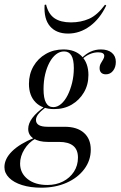

<svg xmlns="http://www.w3.org/2000/svg" viewBox="-48 -647 541 859"><path d="M137.1 192.7Q87.9 192.7 50.8 181Q13.7 169.4 -7.3 148.4Q-28.2 127.4 -28.2 100.8Q-28.2 63.7 6 29.8Q40.3 -4 105.6 -30.6L110.5 -26.6Q79.8 -9.7 60.9 21.4Q41.9 52.4 41.9 84.7Q41.9 127.4 75.4 154Q108.9 180.6 163.7 180.6Q203.2 180.6 233.9 164.9Q264.5 149.2 282.7 121.4Q300.8 93.5 300.8 58.1Q300.8 22.6 279.4 5.2Q258.1 -12.1 216.1 -12.1H166.1Q125.8 -12.1 102 -27.4Q78.2 -42.7 78.2 -70.2Q78.2 -94.4 96.8 -119.4Q115.3 -144.4 154 -171.8L158.1 -168.5Q132.3 -148.4 122.6 -135.5Q112.9 -122.6 112.9 -110.5Q112.9 -95.2 125.8 -87.5Q138.7 -79.8 165.3 -79.8H241.9Q296.8 -79.8 327.4 -52.8Q358.1 -25.8 358.1 22.6Q358.1 71 329 109.7Q300 148.4 250 170.6Q200 192.7 137.1 192.7ZM194.4 -158.9Q141.1 -158.9 111.3 -189.1Q81.5 -219.4 81.5 -271.8Q81.5 -315.3 101.6 -350.4Q121.8 -385.5 156.9 -405.6Q191.9 -425.8 235.5 -425.8Q287.9 -425.8 317.7 -395.2Q347.6 -364.5 347.6 -311.3Q347.6 -267.7 327.4 -233.5Q307.3 -199.2 273 -179Q238.7 -158.9 194.4 -158.9ZM190.3 -167.7Q208.9 -167.7 225.4 -181.9Q241.9 -196 254.4 -220.6Q266.9 -245.2 274.6 -276.6Q282.3 -308.1 282.3 -341.9Q282.3 -380.6 271.4 -398.8Q260.5 -416.9 238.7 -416.9Q219.4 -416.9 202.8 -404Q186.3 -391.1 173.8 -368.1Q161.3 -345.2 154 -314.5Q146.8 -283.9 146.8 -248.4Q146.8 -207.3 157.7 -187.5Q168.5 -167.7 190.3 -167.7ZM425.8 -314.5Q412.1 -314.5 404.8 -321.8Q397.6 -329 397.6 -341.9Q397.6 -354 403.2 -363.7Q408.9 -373.4 413.7 -381.5Q418.5 -389.5 418.5 -396.8Q418.5 -404.8 411.7 -408.9Q404.8 -412.9 391.1 -412.9Q372.6 -412.9 354.4 -405.2Q336.3 -397.6 319.4 -382.3L316.9 -386.3Q336.3 -406.5 357.7 -416.1Q379 -425.8 403.2 -425.8Q434.7 -425.8 452.4 -410.9Q470.2 -396 470.2 -370.2Q470.2 -346 457.7 -330.2Q445.2 -314.5 425.8 -314.5ZM256.5 -496.8Q204 -496.8 175.8 -529.4Q147.6 -562.1 151.6 -625L158.1 -626.6Q168.5 -583.9 196 -565.3Q223.4 -546.8 269.4 -546.8Q313.7 -546.8 350.4 -562.9Q387.1 -579 421.8 -625.8L427.4 -622.6Q399.2 -562.9 354 -529.8Q308.9 -496.8 256.5 -496.8Z"/></svg>

Font: Playfair 144pt Light
Style: Italic
Weight: 300
Italic angle: -15.6°
Designer: Claus Eggers Sørensen
Foundry: Claus Eggers Sørensen
Version: Version 2.001;gftools[0.9.30]